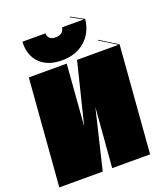

<svg xmlns="http://www.w3.org/2000/svg" viewBox="-178 -1128 1051 1242"><g transform="rotate(-20 347.5 -507.0)"><path d="M542 -967Q532 -875 470 -820.5Q408 -766 311 -766Q213 -766 159 -820.5Q105 -875 110 -967H268Q271 -920 322 -920Q375 -920 383 -967H532L450 -1012L456 -1014ZM695 -736 637 0H376L409 -409L311 0H12L70 -736H331L298 -315L402 -736H687L571 -808L575 -811Z"/></g></svg>

Font: FFF_HK Layer Front
Style: Regular
Weight: 400
Italic angle: -5°
Designer: bBox Type GmbH
Foundry: bBox Type GmbH
Version: Version 0.002